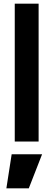

<svg xmlns="http://www.w3.org/2000/svg" viewBox="-20 -777 292 1054"><path d="M61 0H192V-757H61ZM15 257H138L211 70H44Z"/></svg>

Font: Mluvka
Style: Bold
Weight: 700
Designer: Modified by Jiří Krblich, Original typeface by Gumpita Rahayu
Foundry: Gumpita Rahayu & Jiří Krblich
Version: Version 2.000;Glyphs 3.1.1 (3134)